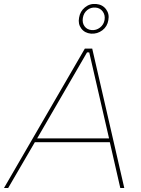

<svg xmlns="http://www.w3.org/2000/svg" viewBox="-49 -944 707 964"><path d="M377 -700H414L575 0H555L501 -236L500 -243L399 -681H388L134 -243L130 -237L-8 0H-29ZM126 -249H508L512 -230H115ZM348 -855Q353 -887 377.5 -907Q402 -927 434 -924Q466 -921 483.5 -897.5Q501 -874 495 -843Q490 -811 465 -792Q440 -773 408 -775Q376 -778 359 -801Q342 -824 348 -855ZM476 -844Q480 -868 467 -886Q454 -904 431 -906Q407 -908 389 -893.5Q371 -879 367 -854Q363 -829 375.5 -812Q388 -795 411 -793Q434 -791 453 -805.5Q472 -820 476 -844Z"/></svg>

Font: Fixel Italic Variable Display Thin
Style: Italic
Weight: 100
Italic angle: -10°
Designer: AlfaBravo + MacPaw
Foundry: Kyrylo Tkachov, Marchela Mozhyna, Serhii Makarenko, Maria Weinstein, Zakhar Kryvoshyya
Version: Version 1.210;Glyphs 3.2 (3217)